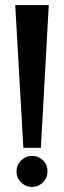

<svg xmlns="http://www.w3.org/2000/svg" viewBox="-20 -720 252 756"><path d="M40 -700H172L141 -138H72ZM45 -45Q45 -70 63 -88Q81 -106 106 -106Q132 -106 149.5 -88.5Q167 -71 167 -45Q167 -20 149 -2Q131 16 106 16Q81 16 63 -2Q45 -20 45 -45Z"/></svg>

Font: Piscolabis
Style: Regular
Weight: 400
Designer: Ariel Martín Pérez
Foundry: Tunera Type Foundry
Version: Version 1.000